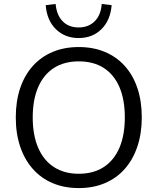

<svg xmlns="http://www.w3.org/2000/svg" viewBox="-20 -955 807 984"><path d="M383.5 8.9Q309.6 8.9 250.1 -16.3Q190.5 -41.5 148.4 -89Q106.2 -136.5 83.6 -203.2Q60.9 -269.9 60.9 -353Q60.9 -436.5 83.3 -503Q105.7 -569.5 147.8 -616.5Q189.9 -663.5 249.5 -688.7Q309.1 -713.9 383.5 -713.9Q457.8 -713.9 517.4 -689Q577 -664 619.4 -617Q661.7 -570 684.1 -503.5Q706.6 -437 706.6 -354Q706.6 -270.5 683.9 -203.5Q661.2 -136.5 619.1 -89Q577 -41.5 517.4 -16.3Q457.8 8.9 383.5 8.9ZM383.5 -64.5Q458.5 -64.5 511.2 -98.5Q563.8 -132.4 591.8 -197.1Q619.7 -261.8 619.7 -353Q619.7 -444.7 592 -508.9Q564.3 -573 511.7 -606.8Q459.1 -640.5 383.5 -640.5Q309.4 -640.5 256.5 -606.8Q203.6 -573 175.7 -508.6Q147.7 -444.1 147.7 -353Q147.7 -262.3 175.7 -197.6Q203.6 -133 256.5 -98.7Q309.4 -64.5 383.5 -64.5ZM383 -760Q312.9 -760 266.6 -805.2Q220.3 -850.4 214.2 -928.4L265.1 -934.8Q270.1 -877.8 301 -846.1Q331.9 -814.3 383 -814.3Q433.6 -814.3 465.5 -846.1Q497.3 -877.8 501.3 -934.8L552.2 -928.4Q545.7 -850.4 499.6 -805.2Q453.6 -760 383 -760Z"/></svg>

Font: Nunito Sans 12pt ExtraLight
Style: Regular
Weight: 200
Designer: Vernon Adams
Foundry: Vernon Adams
Version: Version 3.101;gftools[0.9.27]